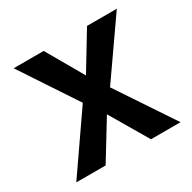

<svg xmlns="http://www.w3.org/2000/svg" viewBox="-120 -627 748 748"><g transform="rotate(-30 254.0 -253.5)"><path d="M318 -255 488 0H355L255 -170L151 0H19L196 -256L30 -507H165L260 -342L360 -507H494Z"/></g></svg>

Font: Hind SemiBold
Style: Regular
Weight: 600
Designer: Manushi Parikh, Satya Rajpurohit
Foundry: Indian Type Foundry
Version: Version 2.001;PS 1.0;hotconv 1.0.79;makeotf.lib2.5.61930; tt